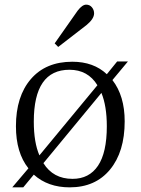

<svg xmlns="http://www.w3.org/2000/svg" viewBox="-20 -784 599 818"><path d="M228 -584 212.9 -599.1 311 -738.8Q330.6 -764.2 347.2 -764.2Q362.3 -764.2 371.6 -752.9Q380.9 -741.7 380.9 -727.1Q380.9 -703.6 348.1 -676.8ZM32.2 14.2 101.1 -66.9Q47.9 -133.3 47.9 -246.1Q47.9 -373.5 111.6 -447.3Q175.3 -521 288.1 -521Q378.9 -521 435.1 -467.8L479 -522H524.9L459 -442.9Q511.2 -375.5 511.2 -267.1Q511.2 -137.2 448.7 -61.5Q386.2 14.2 276.9 14.2Q184.1 14.2 124 -40L79.1 14.2ZM147.9 -122.1 395 -420.9Q354.5 -486.8 275.9 -486.8Q124 -486.8 124 -266.1Q124 -177.2 147.9 -122.1ZM289.1 -22Q359.9 -22 397.5 -77.9Q435.1 -133.8 435.1 -246.1Q435.1 -332 412.1 -388.2L165 -88.9Q206.5 -22 289.1 -22Z"/></svg>

Font: Literata Light
Style: Regular
Weight: 300
Designer: Latin by Veronika Burian and Jose Scaglione. Greek by Irene Vlachou. Cyrillic by Vera Evstafieva.
Foundry: TypeTogether
Version: Version 3.021